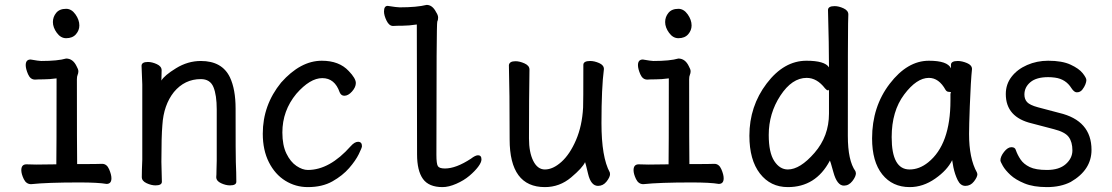

<svg xmlns="http://www.w3.org/2000/svg" viewBox="-20 -740 4540 784"><path d="M107 12Q87 12 77 -9Q67 -30 67 -45Q67 -69 88 -69L128 -68L210 -69Q211 -110 211 -420Q181 -416 158 -416Q135 -416 123 -415Q104 -415 94.5 -437Q85 -459 85 -474Q85 -497 105 -497Q139 -491 148 -491Q216 -491 250 -501Q278 -501 293 -469Q300 -457 300 -449Q300 -441 297 -434.5Q294 -428 294 -416Q294 -129 295 -70Q384 -70 397 -71Q416 -71 425.5 -49Q435 -27 435 -12Q435 11 415 11Q380 5 304 5Q172 5 107 12ZM250 -584Q228 -584 212 -606Q196 -628 196 -650Q196 -671 209.5 -687.5Q223 -704 250 -704Q272 -704 288 -681.5Q304 -659 304 -636Q304 -616 290 -600Q276 -584 250 -584Z M615 17Q598 17 578.5 8Q559 -1 559 -17Q559 -44 561 -88V-395Q558 -458 558 -471Q558 -487 584 -487Q601 -487 620.5 -478Q640 -469 640 -453L639 -411Q651 -432 699 -461.5Q747 -491 800 -491Q887 -491 919 -424Q942 -375 942 -297Q942 -99 943 -78Q945 -33 945 2Q945 17 919 17Q902 17 882.5 8Q863 -1 863 -17Q864 -25 864 -44.5Q864 -64 865 -84V-293Q865 -352 851.5 -384.5Q838 -417 800 -417Q734 -417 690 -364Q648 -311 643 -229Q639 -183 639 -79Q639 -56 641 2Q641 17 615 17Z M1237 24Q1187 24 1145 -2Q1103 -28 1078 -77.5Q1053 -127 1053 -194Q1053 -311 1128 -403Q1207 -492 1294 -492Q1365 -492 1404 -450Q1433 -420 1433 -401Q1433 -384 1417.5 -366.5Q1402 -349 1386 -349Q1373 -349 1367 -363Q1347 -421 1296 -421Q1246 -421 1190 -357Q1133 -288 1133 -199Q1133 -147 1149.5 -113Q1166 -79 1190.5 -62.5Q1215 -46 1237 -46Q1326 -46 1412 -143Q1428 -161 1442 -161Q1458 -161 1458 -143Q1458 -137 1445 -110.5Q1432 -84 1405.5 -53.5Q1379 -23 1337.5 0.5Q1296 24 1237 24Z M1787 24Q1731 24 1707 -9.5Q1683 -43 1683 -110L1682 -640Q1649 -635 1623.5 -635Q1598 -635 1585 -634Q1569 -634 1558.5 -655.5Q1548 -677 1548 -693Q1548 -716 1563 -716Q1601 -710 1612 -710Q1682 -710 1722 -720Q1746 -720 1761 -690Q1769 -678 1769 -668Q1769 -658 1765.5 -651.5Q1762 -645 1762 -108Q1762 -71 1768 -61.5Q1774 -52 1797 -52Q1842 -52 1903 -92Q1921 -106 1932 -106Q1946 -106 1946 -89Q1946 -77 1932.5 -59Q1919 -41 1896.5 -22Q1874 -3 1843 10.5Q1812 24 1787 24Z M2205 24Q2061 24 2061 -171Q2061 -371 2058 -474Q2060 -490 2085 -490Q2102 -490 2122 -481Q2142 -472 2142 -456Q2140 -340 2140 -175Q2140 -118 2157.5 -83Q2175 -48 2205 -48Q2238 -48 2272.5 -79Q2307 -110 2332 -168Q2357 -226 2361 -301Q2362 -318 2362 -475Q2362 -491 2390 -491Q2407 -491 2426.5 -482.5Q2446 -474 2446 -458Q2436 -382 2436 -237Q2436 -98 2470 -36L2471 -29Q2471 -17 2457 1Q2443 19 2422 19Q2393 19 2381.5 -29.5Q2370 -78 2369 -78Q2359 -55 2312 -15.5Q2265 24 2205 24Z M2607 12Q2587 12 2577 -9Q2567 -30 2567 -45Q2567 -69 2588 -69L2628 -68L2710 -69Q2711 -110 2711 -420Q2681 -416 2658 -416Q2635 -416 2623 -415Q2604 -415 2594.5 -437Q2585 -459 2585 -474Q2585 -497 2605 -497Q2639 -491 2648 -491Q2716 -491 2750 -501Q2778 -501 2793 -469Q2800 -457 2800 -449Q2800 -441 2797 -434.5Q2794 -428 2794 -416Q2794 -129 2795 -70Q2884 -70 2897 -71Q2916 -71 2925.5 -49Q2935 -27 2935 -12Q2935 11 2915 11Q2880 5 2804 5Q2672 5 2607 12ZM2750 -584Q2728 -584 2712 -606Q2696 -628 2696 -650Q2696 -671 2709.5 -687.5Q2723 -704 2750 -704Q2772 -704 2788 -681.5Q2804 -659 2804 -636Q2804 -616 2790 -600Q2776 -584 2750 -584Z M3197 24Q3126 24 3083 -31.5Q3040 -87 3040 -186Q3040 -306 3110.5 -399Q3181 -492 3273 -492Q3348 -492 3365 -465Q3365 -555 3361 -699Q3361 -715 3388 -715Q3405 -715 3424.5 -706Q3444 -697 3444 -681Q3444 -669 3443 -643.5Q3442 -618 3442 -185Q3442 -84 3473 -41L3475 -33Q3475 -19 3460.5 -0.5Q3446 18 3426 18Q3398 18 3383 -37Q3370 -85 3368 -85V-83Q3311 24 3197 24ZM3197 -48Q3247 -48 3306 -116Q3365 -184 3365 -276V-376Q3365 -371 3361 -371Q3356 -371 3349 -379Q3316 -422 3274 -422Q3214 -422 3166.5 -349.5Q3119 -277 3119 -189Q3119 -117 3141.5 -82.5Q3164 -48 3197 -48Z M3695 24Q3624 24 3582.5 -28Q3541 -80 3541 -175Q3541 -304 3613 -398Q3685 -492 3773 -492Q3849 -492 3863 -461V-475Q3863 -491 3891 -491Q3908 -491 3928.5 -482.5Q3949 -474 3949 -458Q3944 -411 3940 -306Q3937 -225 3937 -193Q3937 -93 3969 -36L3971 -29Q3971 -17 3957 1Q3943 19 3922 19Q3902 19 3890.5 -4.5Q3879 -28 3873 -57L3868 -86Q3848 -45 3798.5 -10.5Q3749 24 3695 24ZM3694 -48Q3734 -48 3770 -77Q3861 -150 3861 -330V-358Q3863 -360 3863 -362Q3863 -365 3854.5 -365Q3846 -365 3841 -373Q3814 -422 3773 -422Q3723 -422 3672 -354Q3621 -286 3621 -180Q3621 -48 3694 -48Z M4255 24Q4200 24 4163.5 9Q4127 -6 4106 -25.5Q4085 -45 4075 -62.5Q4065 -80 4065 -85Q4065 -101 4080 -120Q4095 -139 4110 -139Q4125 -139 4128 -127Q4135 -107 4147.5 -88.5Q4160 -70 4184.5 -58Q4209 -46 4255 -46Q4305 -46 4332 -70Q4359 -94 4359 -126Q4359 -160 4344 -180.5Q4329 -201 4283.5 -212.5Q4238 -224 4194 -236Q4087 -261 4087 -356Q4087 -396 4110.5 -426.5Q4134 -457 4174 -474.5Q4214 -492 4260 -492Q4317 -492 4351.5 -476Q4386 -460 4401 -441Q4416 -422 4416 -413Q4416 -406 4412 -395.5Q4408 -385 4399.5 -374Q4391 -363 4377 -363Q4366 -363 4355 -380Q4332 -417 4288 -423Q4274 -425 4260 -425Q4212 -425 4187.5 -404.5Q4163 -384 4163 -354Q4163 -335 4174 -323Q4185 -311 4218 -302L4305 -279Q4437 -248 4437 -128Q4437 -46 4352 3Q4311 24 4255 24Z"/></svg>

Font: LXGW WenKai Mono Medium
Style: Regular
Weight: 500
Monospace: yes
Designer: LXGW / Fontworks Inc.
Foundry: LXGW / Fontworks Inc.
Version: Version 1.520; June 14, 2025